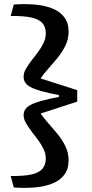

<svg xmlns="http://www.w3.org/2000/svg" viewBox="-20 -771 450 935"><path d="M95 -209Q95 -225 102.5 -237.5Q110 -250 128.5 -260Q147 -270 180.5 -279.5Q214 -289 267 -299V-308Q214 -318 180.5 -327.5Q147 -337 128.5 -347Q110 -357 102.5 -369.5Q95 -382 95 -398Q95 -416 106 -435.5Q117 -455 133 -475.5Q149 -496 165.5 -518Q182 -540 192.5 -563Q203 -586 203 -608Q203 -640 186 -659Q169 -678 131.5 -686Q94 -694 32 -693L47 -749Q104 -753 152.5 -748.5Q201 -744 237 -729Q273 -714 293.5 -686.5Q314 -659 314 -616Q314 -579 297.5 -546.5Q281 -514 256.5 -484.5Q232 -455 208 -428Q184 -401 169 -375L162 -394L356 -332V-276L162 -213L169 -232Q184 -207 208 -179.5Q232 -152 256.5 -123Q281 -94 297.5 -61Q314 -28 314 9Q314 52 293.5 79.5Q273 107 237 122Q201 137 152.5 141.5Q104 146 47 142L32 86Q94 87 131.5 79Q169 71 186 51.5Q203 32 203 1Q203 -22 192.5 -44.5Q182 -67 165.5 -89Q149 -111 133 -132Q117 -153 106 -172.5Q95 -192 95 -209Z"/></svg>

Font: Roboto Serif Medium
Style: Regular
Weight: 500
Designer: Greg Gazdowicz
Foundry: Commercial Type
Version: Version 1.008